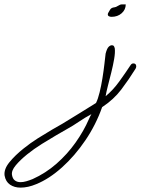

<svg xmlns="http://www.w3.org/2000/svg" viewBox="-356 -485 643 878"><path d="M154 -408Q148 -408 142.5 -410.5Q137 -413 137 -419Q137 -424 140 -428Q148 -444 154 -447.5Q160 -451 167 -451.5Q174 -452 183 -458Q189 -461 192.5 -463Q196 -465 203 -465H219Q219 -441 200.5 -424.5Q182 -408 154 -408ZM-262 373Q-290 373 -310 359.5Q-330 346 -335 318Q-339 289 -313 257Q-287 225 -248 194Q-217 169 -183 147.5Q-149 126 -119 108.5Q-89 91 -71 81Q-33 58 6.5 33.5Q46 9 83 -14Q92 -32 99.5 -62.5Q107 -93 112.5 -127.5Q118 -162 121.5 -192.5Q125 -223 127 -240Q133 -263 140.5 -270.5Q148 -278 155 -278Q163 -278 165.5 -273Q168 -268 169 -263Q171 -244 166 -215Q161 -186 153 -154Q145 -122 137.5 -93Q130 -64 127 -45Q161 -73 189.5 -112.5Q218 -152 241 -187Q246 -195 254 -195Q267 -195 267 -181Q267 -177 264 -171Q233 -121 198.5 -75.5Q164 -30 111 5Q83 85 34.5 156.5Q-14 228 -72.5 280.5Q-131 333 -190 357Q-228 373 -262 373ZM-262 348Q-250 348 -236 344Q-222 340 -207 334Q-147 307 -97.5 263.5Q-48 220 -10.5 167Q27 114 50 61Q53 55 55.5 49Q58 43 62 37Q32 53 5 71.5Q-22 90 -51 106Q-67 115 -98 133Q-129 151 -165 173.5Q-201 196 -232 221Q-263 246 -284 271Q-305 296 -301 316Q-298 333 -287.5 340.5Q-277 348 -262 348Z"/></svg>

Font: Ms Madi
Style: Regular
Weight: 400
Designer: Robert E. Leuschke
Foundry: Robert E. Leuschke
Version: Version 1.010; ttfautohint (v1.8.3)